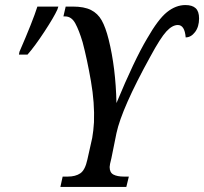

<svg xmlns="http://www.w3.org/2000/svg" viewBox="-20 -740 808 760"><path d="M228 -41H248Q279 -41 298 -54Q317 -67 326 -109L345 -194Q350 -222 352 -256Q355 -332 340 -418.5Q325 -505 307 -573Q293 -620 278 -647.5Q263 -675 238 -675H231L240 -714H268Q313 -714 340 -700.5Q367 -687 382.5 -659.5Q398 -632 410 -584Q438 -472 441 -332Q512 -503 562 -587Q606 -664 641 -692Q676 -720 714 -720Q741 -720 754.5 -707.5Q768 -695 768 -667Q768 -634 752 -613Q736 -592 715 -592Q711 -641 684 -641Q662 -641 638.5 -615.5Q615 -590 575 -516Q462 -311 441 -213L421 -114Q414 -87 414 -79Q414 -57 429 -49Q444 -41 471 -41H490L480 0H219ZM57 -535Q110 -657 128 -714H211L207 -702Q194 -673 156 -615Q118 -557 89 -524H55Z"/></svg>

Font: Noto Serif Cond
Style: Italic
Weight: 400
Width: 3
Italic angle: -12°
Designer: Monotype Design Team
Foundry: Monotype Imaging Inc.
Version: Version 1.001